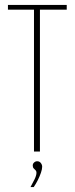

<svg xmlns="http://www.w3.org/2000/svg" viewBox="-20 -611 301 774"><path d="M117 0V-572H12V-591H249V-572H141V0ZM103 143Q112 127 119.5 111.5Q127 96 127 85Q127 79 123.5 75.5Q120 72 116 68Q112 64 112 56Q112 49 117.5 44Q123 39 130 39Q139 39 144.5 46Q150 53 150 61Q150 71 145 85.5Q140 100 132.5 115Q125 130 116 143Z"/></svg>

Font: Alumni Sans Thin Thin
Style: Regular
Weight: 250
Version: Version 1.018